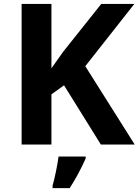

<svg xmlns="http://www.w3.org/2000/svg" viewBox="-20 -734 704 975"><path d="M247.1 208Q254.4 184.1 263.9 138.2Q273.4 92.3 277.3 61H415V70.8Q378.4 152.8 334 221.2H247.1ZM664.1 0H492.2L305.2 -300.8L241.2 -254.9V0H89.8V-713.9H241.2V-387.2L300.8 -471.2L494.1 -713.9H662.1L413.1 -397.9Z"/></svg>

Font: Zoram GWebM
Style: Bold
Weight: 700
Foundry: Ascender Corporation
Version: Version 1.000